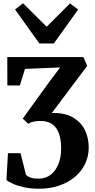

<svg xmlns="http://www.w3.org/2000/svg" viewBox="-20 -900 582 1173"><path d="M218.5 253Q171 253 130.8 244.8Q90.5 236.5 61.8 224Q33 211.5 19.5 199.5L28.5 36H105.5L138.5 167.5Q150.5 179.5 169.2 185.8Q188 192 218 191.5Q261 190.5 291 166.5Q321 142.5 337.2 101.5Q353.5 60.5 353.5 8.5Q353.5 -33.5 345.8 -65.2Q338 -97 322.5 -118.2Q307 -139.5 283.2 -150.2Q259.5 -161 227.5 -161Q203 -161 184.2 -156.8Q165.5 -152.5 152 -144L119 -175.5L287.5 -408.5L347.5 -488L132.5 -479L101.5 -378H25L24.5 -551.5H489L513 -498L296.5 -209.5Q371.5 -212 421.8 -184.5Q472 -157 497 -108.5Q522 -60 522 1.5Q522 55 500 101Q478 147 437.5 181Q397 215 341.2 234Q285.5 253 218.5 253ZM220.5 -634.5 72 -842 121 -880 265 -736.5 407.5 -879 457.5 -842 309 -634.5Z"/></svg>

Font: Merriweather 28pt ExtraBold
Style: Regular
Weight: 800
Version: Version 2.100